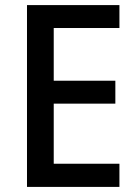

<svg xmlns="http://www.w3.org/2000/svg" viewBox="-20 -734 543 754"><path d="M449 0V-91H191V-327H433V-417H191V-624H449V-714H86V0Z"/></svg>

Font: Noto Sans Devanagari UI SemiCondensed Medium
Style: Regular
Weight: 500
Width: 4
Designer: Jelle Bosma - Monotype Design Team
Foundry: Monotype Imaging Inc.
Version: Version 2.004